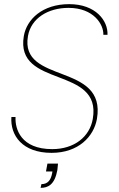

<svg xmlns="http://www.w3.org/2000/svg" viewBox="-20 -731 576 927"><path d="M209 59 202 97H233L232 104C226 137 212 158 180 158L176 176C212 176 244 161 257 90C258 81 259 68 260 59ZM229 7C359 7 433 -72 448 -157C495 -432 74 -322 115 -557C130 -643 212 -693 311 -693C432 -693 481 -613 479 -563H499C502 -631 442 -711 314 -711C185 -711 109 -638 95 -557C52 -303 473 -415 428 -157C413 -70 338 -11 232 -11C81 -11 52 -108 55 -166H35C29 -77 88 7 229 7Z"/></svg>

Font: Poppins Devanagari Thin
Style: Italic
Weight: 100
Italic angle: -10°
Designer: Ninad Kale (Devanagari), Jonny Pinhorn (Latin)
Foundry: Indian Type Foundry
Version: 4.005